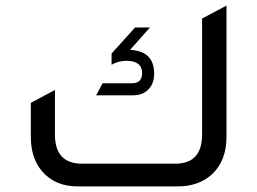

<svg xmlns="http://www.w3.org/2000/svg" viewBox="-20 -665 918 685"><path d="M701 -599 788 -645V-177Q788 -90 735 -42Q688 0 614 0H257Q176 0 130 -54Q90 -101 90 -177V-298L176 -344V-185Q176 -81 273 -81H605Q701 -81 701 -185ZM444 -487Q530 -483 530 -402Q530 -367 509.5 -346Q489 -325 455 -325H323L346 -368H451Q487 -368 487 -404Q487 -448 431 -448Q402 -448 378 -434V-474L462 -567H515Z"/></svg>

Font: Space Grotesk Medium
Style: Regular
Weight: 500
Designer: Florian Karsten
Foundry: Florian Karsten
Version: Version 2.000